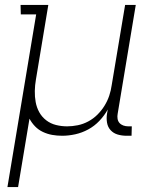

<svg xmlns="http://www.w3.org/2000/svg" viewBox="-20 -540 640 775"><path d="M10 215 126 -482H64L63 -520H175L125 -219Q121 -196 120.5 -173Q120 -150 124 -128Q128 -106 138.5 -87Q149 -68 166.5 -54.5Q184 -41 206 -35.5Q228 -30 251 -30Q272 -30 294 -34.5Q316 -39 336.5 -50Q357 -61 373.5 -77.5Q390 -94 402 -113.5Q414 -133 421 -154Q428 -175 431 -197L485 -520H528L455 -81Q453 -71 454.5 -61Q456 -51 462 -44Q468 -37 477.5 -33.5Q487 -30 498 -30H512L511 8H491Q472 8 455 3Q438 -2 426.5 -14.5Q415 -27 412 -45Q409 -63 412 -81L415 -98Q401 -73 381 -52Q361 -31 336 -17.5Q311 -4 284 2Q257 8 231 8Q210 8 190.5 4.5Q171 1 153 -7.5Q135 -16 121.5 -30Q108 -44 99 -61L53 215Z"/></svg>

Font: Iosevka Etoile Extralight
Style: Italic
Weight: 200
Italic angle: -9°
Designer: Belleve Invis
Foundry: Belleve Invis
Version: Version 22.1.2; ttfautohint (v1.8.4)